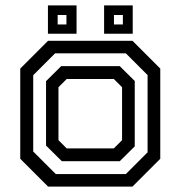

<svg xmlns="http://www.w3.org/2000/svg" viewBox="-20 -691 668 711"><path d="M158 0 55 -103V-437L158 -540H470.5L573.5 -437V-103L470.5 0ZM186.5 -46.5H446L526.5 -127V-413L446 -493.5H184L103 -412.5V-130ZM209 -94 150.5 -152V-390.5L206.5 -446H423.5L479 -391V-149L423.5 -94ZM227 -141.5H401.5L432 -172V-368L401.5 -398.5H227L196.5 -368V-172ZM365.5 -566V-671H471.5V-566ZM157.5 -566V-671H263.5V-566ZM193.5 -600.5H226V-635.5H193.5ZM402 -600.5H435V-635.5H402Z"/></svg>

Font: Tourney Thin Medium
Style: Regular
Weight: 500
Version: Version 1.015